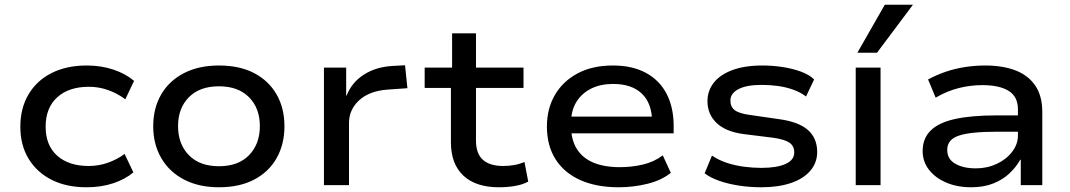

<svg xmlns="http://www.w3.org/2000/svg" viewBox="-20 -783 4526 812"><path d="M346 9Q261 9 198.5 -22.5Q136 -54 101 -111.5Q66 -169 66 -247Q66 -326 101 -384.5Q136 -443 199 -474.5Q262 -506 347 -506Q408 -506 460 -488.5Q512 -471 547 -441L510 -363Q477 -388 437.5 -402Q398 -416 356 -416Q271 -416 222 -371.5Q173 -327 173 -247Q173 -168 222 -124.5Q271 -81 355 -81Q398 -81 437 -95Q476 -109 507 -132L544 -54Q510 -25 459 -8Q408 9 346 9Z M906 9Q821 9 758.5 -23.5Q696 -56 662 -114.5Q628 -173 628 -249Q628 -326 662 -384Q696 -442 758.5 -474Q821 -506 906 -506Q993 -506 1054.5 -474Q1116 -442 1149.5 -384Q1183 -326 1183 -249Q1183 -173 1150 -114.5Q1117 -56 1055 -23.5Q993 9 906 9ZM906 -80Q988 -80 1033.5 -127Q1079 -174 1079 -250Q1079 -325 1033.5 -371.5Q988 -418 906 -418Q824 -418 778.5 -371.5Q733 -325 733 -250Q733 -174 778.5 -127Q824 -80 906 -80Z M1350 0V-497H1444V-379H1446Q1468 -435 1519 -467.5Q1570 -500 1639 -504L1693 -507L1703 -410L1618 -404Q1541 -398 1498.5 -358.5Q1456 -319 1456 -263V0Z M2090 9Q1992 9 1939.5 -40.5Q1887 -90 1887 -181V-411H1776V-497H1892V-642H1993V-497H2194V-411H1993V-189Q1993 -133 2022.5 -107Q2052 -81 2108 -81Q2132 -81 2154.5 -85Q2177 -89 2198 -98L2214 -15Q2190 -2 2158 3.5Q2126 9 2090 9Z M2597 9Q2502 9 2434 -21.5Q2366 -52 2329.5 -109.5Q2293 -167 2293 -248Q2293 -323 2326.5 -381Q2360 -439 2422.5 -472.5Q2485 -506 2572 -506Q2654 -506 2711.5 -475Q2769 -444 2799 -386.5Q2829 -329 2829 -250V-219H2373V-290H2759L2738 -268Q2737 -347 2694 -387.5Q2651 -428 2573 -428Q2520 -428 2480.5 -408.5Q2441 -389 2418 -352.5Q2395 -316 2395 -263V-251Q2395 -193 2419 -154Q2443 -115 2489 -95.5Q2535 -76 2602 -76Q2651 -76 2698.5 -87Q2746 -98 2783 -126L2817 -52Q2777 -20 2717.5 -5.5Q2658 9 2597 9Z M3200 9Q3151 9 3105.5 2Q3060 -5 3022.5 -18Q2985 -31 2960 -50L2991 -125Q3019 -106 3053.5 -94.5Q3088 -83 3126 -78Q3164 -73 3200 -73Q3265 -73 3302 -89.5Q3339 -106 3339 -138Q3339 -165 3319.5 -179Q3300 -193 3253 -200L3125 -216Q3049 -226 3010.5 -263Q2972 -300 2972 -355Q2972 -399 2998.5 -433Q3025 -467 3077 -486.5Q3129 -506 3205 -506Q3248 -506 3290 -499.5Q3332 -493 3367.5 -480Q3403 -467 3423 -447L3389 -375Q3365 -393 3334 -404Q3303 -415 3269 -419.5Q3235 -424 3202 -424Q3137 -424 3103 -406Q3069 -388 3069 -358Q3069 -331 3087.5 -317Q3106 -303 3151 -297L3275 -279Q3357 -268 3396.5 -233.5Q3436 -199 3436 -140Q3436 -95 3407 -61Q3378 -27 3325 -9Q3272 9 3200 9Z M3599 0V-497H3704V0ZM3606 -560 3722 -763H3841L3689 -560Z M4087 9Q4028 9 3981.5 -11Q3935 -31 3908.5 -65.5Q3882 -100 3882 -144Q3882 -197 3915.5 -230.5Q3949 -264 4018 -279.5Q4087 -295 4195 -295H4302V-226H4201Q4142 -226 4101.5 -222Q4061 -218 4035.5 -209.5Q4010 -201 3998 -186Q3986 -171 3986 -149Q3986 -110 4020 -90.5Q4054 -71 4107 -71Q4155 -71 4195.5 -90Q4236 -109 4260.5 -141Q4285 -173 4285 -210V-321Q4285 -374 4246 -398.5Q4207 -423 4134 -423Q4084 -423 4034.5 -410.5Q3985 -398 3937 -370L3905 -447Q3940 -466 3979.5 -479.5Q4019 -493 4061.5 -499.5Q4104 -506 4147 -506Q4220 -506 4274 -485.5Q4328 -465 4358 -421.5Q4388 -378 4388 -309V0H4297V-107L4295 -108Q4278 -77 4249.5 -50Q4221 -23 4180.5 -7Q4140 9 4087 9Z"/></svg>

Font: Nunito Sans 7pt SemiExpanded Medium
Style: Regular
Weight: 500
Width: 6
Designer: Vernon Adams
Foundry: Vernon Adams
Version: Version 3.101;gftools[0.9.27]